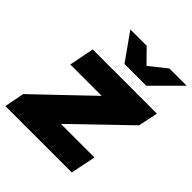

<svg xmlns="http://www.w3.org/2000/svg" viewBox="-230 -890 1022 1022"><g transform="rotate(45 281.0 -379.5)"><path d="M-22 0 0 -112 366 -462 395 -401H66L94 -542H577L554 -431L190 -80L159 -142H507L478 0ZM268 -607 160 -759H283L406 -634H297L454 -759H584L432 -607Z"/></g></svg>

Font: Montserrat Thin ExtraBold
Style: Italic
Weight: 800
Italic angle: -11.3°
Version: Version 9.000